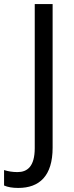

<svg xmlns="http://www.w3.org/2000/svg" viewBox="-87 -734 362 945"><path d="M3 191C107 191 172 132 172 -7V-714H84V-5C84 86 47 113 -1 113C-26 113 -48 109 -67 103V179C-49 187 -26 191 3 191Z"/></svg>

Font: Noto Sans Arabic SemCond
Style: Regular
Weight: 400
Width: 4
Designer: Monotype Design Team, Nadine Chahine, Nizar Qandah and Khaled Hosny
Foundry: Monotype Imaging Inc.
Version: Version 2.012